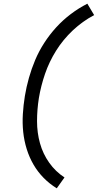

<svg xmlns="http://www.w3.org/2000/svg" viewBox="-20 -861 540 1042"><path d="M288 161Q249 137 217 104.5Q185 72 162 32.5Q139 -7 125 -52Q111 -97 106 -144.5Q101 -192 104 -241.5Q107 -291 115 -340Q123 -389 137 -438.5Q151 -488 171 -535.5Q191 -583 220 -628Q249 -673 285 -712.5Q321 -752 364 -784.5Q407 -817 454 -841L491 -779Q428 -746 375 -696Q322 -646 284.5 -586Q247 -526 224.5 -460.5Q202 -395 191 -329Q181 -266 181 -203.5Q181 -141 197 -83.5Q213 -26 247 22Q281 70 330 102Z"/></svg>

Font: Iosevka Term Curly
Style: Italic
Weight: 400
Italic angle: -9°
Designer: Belleve Invis
Foundry: Belleve Invis
Version: Version 32.3.0